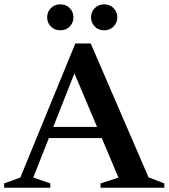

<svg xmlns="http://www.w3.org/2000/svg" viewBox="-30 -886 796 906"><path d="M171.5 -234.5V-287H509.5V-234.5ZM671 -49 745.5 -20.5V0H444.5V-20.5L529 -48L308.5 -570L333.5 -571L127 -48.5L207.5 -20.5V0H-10.5V-20.5L66 -48.5L325.5 -681H398ZM254.5 -743Q227 -743 209.8 -761Q192.5 -779 192.5 -804Q192.5 -829.5 209.8 -847.5Q227 -865.5 254.5 -865.5Q282 -865.5 299.2 -847.5Q316.5 -829.5 316.5 -804Q316.5 -779 299.2 -761Q282 -743 254.5 -743ZM461.5 -743Q434 -743 416.8 -761Q399.5 -779 399.5 -804Q399.5 -829.5 416.8 -847.5Q434 -865.5 461.5 -865.5Q489 -865.5 506.2 -847.5Q523.5 -829.5 523.5 -804Q523.5 -779 506.2 -761Q489 -743 461.5 -743Z"/></svg>

Font: Newsreader 24pt SemiBold
Style: Regular
Weight: 600
Designer: Hugues Gentile
Foundry: Production Type
Version: Version 1.003